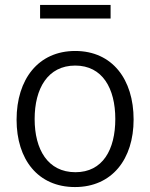

<svg xmlns="http://www.w3.org/2000/svg" viewBox="-20 -746 607 776"><path d="M283 10C433 10 520 -103 520 -263C520 -425 434 -540 284 -540C135 -540 47 -426 47 -262C47 -102 133 10 283 10ZM142 -726V-671H427V-726ZM285 -50C173 -50 120 -142 120 -265C120 -388 173 -481 284 -481C394 -481 446 -389 446 -265C446 -141 395 -50 285 -50Z"/></svg>

Font: Cheyenne Sans Light
Style: Regular
Weight: 300
Designer: The Public Sans project authors (U.S. Web Design System), Libre Franklin designed by Pablo Impallari and Rodrigo Fuenzal
Foundry: The Cheyenne Sans Project Authors
Version: Version 2.007